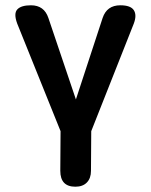

<svg xmlns="http://www.w3.org/2000/svg" viewBox="-20 -524 571 726"><path d="M265 182Q208 182 208 122L209 -28L45 -435Q31 -473 45.5 -488.5Q60 -504 97 -504Q147 -504 163 -456L267 -148L368 -456Q384 -504 435 -504Q474 -504 486 -485.5Q498 -467 486 -435L325 -28L324 122Q324 150 308.5 166Q293 182 265 182Z"/></svg>

Font: Zen Maru Gothic
Style: Bold
Weight: 700
Designer: Yoshimichi Ohira
Foundry: Positype
Version: Version 1.001